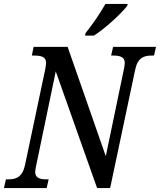

<svg xmlns="http://www.w3.org/2000/svg" viewBox="-39 -951 809 971"><path d="M391 -771H436C493 -807 574 -882 604 -921L607 -931H494C467 -882 426 -824 394 -784ZM-19 0H197L207 -44H198C164 -44 139 -50 139 -81C139 -88 141 -99 144 -114L243 -590L452 0H518L645 -600C658 -661 691 -670 728 -670H740L750 -714H533L523 -670H533C566 -670 592 -664 592 -633C592 -626 590 -613 588 -603L496 -161L303 -714H131L122 -670H133C169 -670 194 -664 194 -633C194 -625 192 -615 190 -602L87 -114C73 -53 40 -44 3 -44H-9Z"/></svg>

Font: Noto Serif Condensed Medium
Style: Italic
Weight: 500
Width: 3
Italic angle: -12°
Designer: Monotype Design Team
Foundry: Monotype Imaging Inc.
Version: Version 2.013